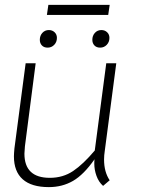

<svg xmlns="http://www.w3.org/2000/svg" viewBox="-20 -759 585 786"><path d="M37 -119Q37 -129 39 -151L85 -500H126L82 -160Q80 -138 80 -130Q80 -31 184 -31Q238 -31 279.5 -59Q321 -87 368 -143L415 -500H456L409 -142Q406 -123 406 -106Q406 -55 429 -21L402 2Q384 -14 375 -39Q366 -64 366 -89Q366 -102 367 -107Q323 -44 279 -18.5Q235 7 180 7Q109 7 73 -25Q37 -57 37 -119ZM143 -596Q143 -613 153.5 -624.5Q164 -636 180 -636Q194 -636 203.5 -627Q213 -618 213 -604Q213 -587 202 -575.5Q191 -564 175 -564Q160 -564 151.5 -573Q143 -582 143 -596ZM358 -596Q358 -613 368.5 -624.5Q379 -636 395 -636Q409 -636 418.5 -627Q428 -618 428 -604Q428 -587 417 -575.5Q406 -564 390 -564Q375 -564 366.5 -573Q358 -582 358 -596ZM178 -739H429L423 -698H172Z"/></svg>

Font: Bellota Text Light
Style: Italic
Weight: 300
Italic angle: -7.5°
Designer: Kemie Guaida
Foundry: Kemie Guaida
Version: Version 4.001